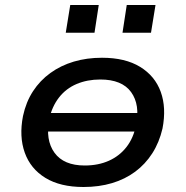

<svg xmlns="http://www.w3.org/2000/svg" viewBox="-20 -739 742 768"><path d="M314 9Q221 9 161.5 -27.5Q102 -64 79 -128.5Q56 -193 72 -275Q84 -331 112 -374Q140 -417 181.5 -447Q223 -477 275 -492.5Q327 -508 388 -508Q481 -508 540.5 -471.5Q600 -435 623 -371.5Q646 -308 630 -225Q617 -169 589 -125.5Q561 -82 520.5 -52Q480 -22 428 -6.5Q376 9 314 9ZM319 -77Q373 -77 415.5 -96Q458 -115 486 -151Q514 -187 524 -238Q541 -320 504.5 -370.5Q468 -421 381 -421Q329 -421 286.5 -403Q244 -385 216 -349Q188 -313 177 -263Q161 -179 198 -128Q235 -77 319 -77ZM138 -213 150 -287H563L551 -213ZM470 -608 487 -719H602L584 -608ZM243 -608 261 -719H375L358 -608Z"/></svg>

Font: Nunito Sans 7pt SemiExpanded SemiBold
Style: Italic
Weight: 600
Width: 6
Italic angle: -9°
Designer: Vernon Adams
Foundry: Vernon Adams
Version: Version 3.101;gftools[0.9.27]